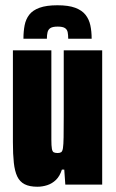

<svg xmlns="http://www.w3.org/2000/svg" viewBox="-20 -701 439 729"><path d="M122 8Q92 8 73.5 -1.5Q55 -11 45.5 -31Q36 -51 32.5 -83Q29 -115 29 -161V-510H175V-236Q175 -195 175 -171Q175 -147 177 -136Q179 -125 184.5 -122.5Q190 -120 199 -120Q207 -120 212 -123Q217 -126 219 -138.5Q221 -151 221.5 -180Q222 -209 222 -259V-510H368V0H228L224 -57H215Q207 -32 192.5 -18Q178 -4 159.5 2Q141 8 122 8ZM198 -681Q240 -681 265.5 -671.5Q291 -662 304.5 -645Q318 -628 323 -605Q328 -582 328 -554H239Q239 -568 237 -578.5Q235 -589 226.5 -594.5Q218 -600 199 -600Q180 -600 171.5 -594.5Q163 -589 160.5 -578.5Q158 -568 158 -554H69Q69 -582 73.5 -605Q78 -628 91 -645Q104 -662 130 -671.5Q156 -681 198 -681Z"/></svg>

Font: Saira ExtraCondensed Black
Style: Regular
Weight: 900
Width: 2
Designer: Hector Gatti with collaboration of the Omnibus-Type team
Foundry: Omnibus-Type
Version: Version 1.101